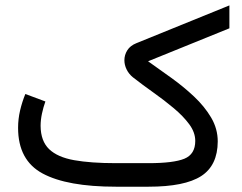

<svg xmlns="http://www.w3.org/2000/svg" viewBox="-20 -705 915 725"><path d="M541 0H417.5Q233.9 0 141.1 -49.8Q48.3 -99.6 48.3 -222.2Q48.3 -255.9 55.9 -288.1Q63.5 -320.3 75.7 -350.1L151.4 -321.8Q143.6 -300.3 138.4 -275.9Q133.3 -251.5 133.3 -229.5Q133.8 -172.4 165.5 -141.8Q197.3 -111.3 260.3 -100.1Q323.2 -88.9 417.5 -88.9H540.5Q635.3 -88.9 676.3 -105.7Q717.3 -122.6 717.3 -172.9Q717.3 -205.1 694.6 -235.8Q671.9 -266.6 636 -296.6Q600.1 -326.7 559.1 -355.7Q518.1 -384.8 481.9 -413.1Q466.3 -425.8 458 -442.9Q449.7 -460 449.7 -477.5Q449.7 -497.6 460.7 -515.1Q471.7 -532.7 495.1 -542L846.2 -684.6V-598.1L539.1 -473.6Q581.1 -443.8 627 -410.9Q672.9 -377.9 712.6 -340.6Q752.4 -303.2 777.3 -261Q802.2 -218.8 802.2 -170.9Q801.8 -80.1 739.5 -40Q677.2 0 541 0Z"/></svg>

Font: Vazirmatn UI NL
Style: Regular
Weight: 400
Designer: Saber Rastikerdar
Foundry: Saber Rastikerdar
Version: Version 33.003